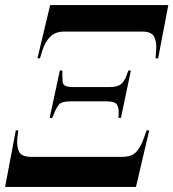

<svg xmlns="http://www.w3.org/2000/svg" viewBox="-62 -734 681 754"><path d="M85 -505 135 -714H599L559 -505H549L551 -535Q554 -567 544 -588.5Q534 -610 497 -610H191Q154 -610 134 -588.5Q114 -567 104 -535L95 -505ZM133 -271 173 -457H183V-438Q183 -423 184 -412.5Q185 -402 194.5 -397Q204 -392 229 -392H367Q400 -392 414 -404.5Q428 -417 435 -438L442 -457H452L413 -271H403L404 -290Q405 -311 397 -323.5Q389 -336 356 -336H217Q180 -336 170 -324Q160 -312 151 -290L143 -271ZM-42 0 0 -222H10L6 -192Q3 -158 13 -138Q23 -118 61 -118H418Q455 -118 473 -137.5Q491 -157 503 -192L514 -222H524L472 0Z"/></svg>

Font: Noto Serif Display ExtraCondensed ExtraBold
Style: Italic
Weight: 800
Width: 2
Italic angle: -12°
Designer: Monotype Design Team
Foundry: Monotype Imaging Inc.
Version: Version 2.009